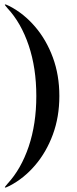

<svg xmlns="http://www.w3.org/2000/svg" viewBox="-20 -741 350 875"><path d="M250.5 -303.5Q250.5 -208.5 221 -128.2Q191.5 -48 140.2 12Q89 72 23.5 106Q4.5 115.5 2.5 113.5Q1.5 112.5 3.5 109.5Q5.5 106.5 14.5 96Q76 29.5 110.8 -73.2Q145.5 -176 145.5 -303.5Q145.5 -431 110.8 -534Q76 -637 14.5 -703Q5.5 -713.5 3.5 -716.5Q1.5 -719.5 2.5 -720.5Q4.5 -722.5 23.5 -713Q89 -679 140.2 -619Q191.5 -559 221 -478.8Q250.5 -398.5 250.5 -303.5Z"/></svg>

Font: Fraunces 144pt SemiBold
Style: Regular
Weight: 600
Version: Version 1.000;[0bf87f6ff]